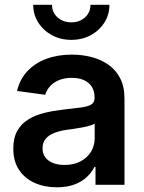

<svg xmlns="http://www.w3.org/2000/svg" viewBox="-20 -772 603 802"><path d="M217.3 10.3Q165.5 10.3 124.5 -8.1Q83.5 -26.4 59.6 -62.3Q35.6 -98.1 35.6 -150.9Q35.6 -196.8 52.7 -226.3Q69.8 -255.9 99.1 -273.7Q128.4 -291.5 165.5 -300.5Q202.6 -309.6 242.2 -314Q290 -319.3 319.1 -323.2Q348.1 -327.1 361.6 -335.7Q375 -344.2 375 -362.3V-365.2Q375 -390.6 364 -408.7Q353 -426.8 331.8 -436.8Q310.5 -446.8 279.8 -446.8Q249 -446.8 225.8 -437Q202.6 -427.2 188.5 -411.1Q174.3 -395 168.9 -376L51.3 -392.1Q63 -441.4 94.7 -475.1Q126.5 -508.8 174.1 -526.4Q221.7 -543.9 280.3 -543.9Q322.8 -543.9 362.3 -533.7Q401.9 -523.4 432.9 -501.7Q463.9 -480 481.9 -445.1Q500 -410.2 500 -360.4V0H378.9V-74.7H374.5Q362.8 -51.3 342 -32Q321.3 -12.7 290.5 -1.2Q259.8 10.3 217.3 10.3ZM249 -83Q288.6 -83 316.9 -98.1Q345.2 -113.3 360.4 -138.7Q375.5 -164.1 375.5 -194.3V-255.9Q369.6 -251.5 356 -247.3Q342.3 -243.2 325 -240Q307.6 -236.8 289.8 -234.1Q272 -231.4 257.3 -229.5Q229.5 -225.6 206.8 -216.8Q184.1 -208 170.9 -192.4Q157.7 -176.8 157.7 -152.3Q157.7 -129.9 169.4 -114.5Q181.2 -99.1 201.7 -91.1Q222.2 -83 249 -83ZM277.8 -605.5Q232.9 -605.5 197 -625Q161.1 -644.5 139.9 -677.7Q118.7 -710.9 118.7 -752H197.3Q197.3 -720.2 220.2 -699.5Q243.2 -678.7 277.8 -678.7Q312.5 -678.7 335.2 -699.5Q357.9 -720.2 357.9 -752H437Q437 -710.9 416 -677.7Q395 -644.5 359.1 -625Q323.2 -605.5 277.8 -605.5Z"/></svg>

Font: Inter 20pt SemiBold
Style: Regular
Weight: 600
Version: Version 4.001;git-66647c0bb